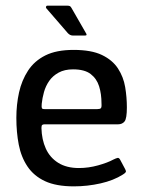

<svg xmlns="http://www.w3.org/2000/svg" viewBox="-20 -655 503 681"><path d="M38 -237Q38 -284 47.5 -327Q57 -370 79.5 -404.5Q102 -439 141 -458.5Q180 -478 241 -478Q304 -478 341.5 -460Q379 -442 398.5 -412Q418 -382 424 -346Q430 -310 430 -274Q430 -235 422 -224.5Q414 -214 398 -214H137Q133 -214 130 -212Q127 -210 127 -201Q128 -160 142.5 -128Q157 -96 186.5 -77.5Q216 -59 260 -59Q294 -59 328 -68.5Q362 -78 382 -89Q392 -94 397.5 -95Q403 -96 408 -85L424 -55Q428 -48 426 -44.5Q424 -41 416 -36Q383 -15 336.5 -4.5Q290 6 242 6Q179 6 139.5 -12.5Q100 -31 77.5 -64.5Q55 -98 46.5 -142Q38 -186 38 -237ZM340 -288Q340 -322 331.5 -349Q323 -376 301.5 -392.5Q280 -409 239 -409Q209 -409 188 -397.5Q167 -386 154.5 -368Q142 -350 136 -328.5Q130 -307 128 -287Q127 -275 128.5 -271.5Q130 -268 138 -268H325Q334 -268 337.5 -271Q341 -274 340 -288ZM238 -529Q229 -529 221 -537L144 -626Q142 -629 143.5 -632Q145 -635 148 -635H217Q224 -635 227.5 -633.5Q231 -632 234 -626L284 -539Q291 -529 282 -529Z"/></svg>

Font: Glory Thin Medium
Style: Regular
Weight: 500
Version: Version 1.011